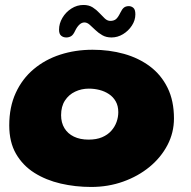

<svg xmlns="http://www.w3.org/2000/svg" viewBox="-20 -709 753 758"><path d="M339.9 29.1Q277.5 29.1 219.6 15.7Q161.6 2.2 115.8 -26.6Q70 -55.5 43.2 -101.8Q16.5 -148 16.5 -214Q16.5 -286.5 42.1 -342.1Q67.6 -397.8 112.8 -435.8Q157.9 -473.9 217.5 -493.2Q277.1 -512.6 345.5 -512.6Q411.2 -512.6 469.4 -496.4Q527.6 -480.1 572.1 -446.8Q616.5 -413.4 641.6 -362.3Q666.8 -311.2 666.8 -241.4Q666.8 -185.4 641.2 -136.4Q615.6 -87.4 570.6 -50.3Q525.5 -13.2 466.4 7.9Q407.4 29.1 339.9 29.1ZM329.6 -157.8Q360.8 -157.8 382.9 -167.2Q405.1 -176.6 419.2 -192.5Q433.4 -208.4 440.2 -227.5Q447 -246.6 447 -266.1Q447 -291 436.9 -308.7Q426.9 -326.4 410.1 -337.5Q393.4 -348.6 372.8 -353.9Q352.2 -359.1 330.8 -359.1Q301.6 -359.1 276.6 -347.2Q251.6 -335.4 236.4 -312.1Q221.2 -288.8 221.2 -254.2Q221.2 -224.9 234.3 -203.1Q247.4 -181.4 271.8 -169.6Q296.1 -157.8 329.6 -157.8ZM241.8 -561.1Q229.6 -561.1 221.4 -568.1Q213.1 -575 213.1 -591.6Q213.1 -616.2 226.4 -638.6Q239.6 -661 261.7 -675.2Q283.8 -689.4 309.4 -689.4Q331 -689.4 345.9 -679.9Q360.8 -670.4 372.2 -657.9Q383.6 -645.5 393.8 -636Q404 -626.5 415.6 -626.5Q429.1 -626.5 437.6 -633.2Q446 -640 454.9 -658.5Q461.9 -673 469.2 -678.9Q476.6 -684.8 488.8 -684.8Q498.4 -684.8 506.4 -678.1Q514.4 -671.5 514.4 -652.4Q514.4 -628.9 500.6 -607.9Q486.9 -586.9 465.5 -574Q444.1 -561.1 420.2 -561.1Q399.1 -561.1 383.7 -570.1Q368.2 -579.1 356.2 -590.8Q344.2 -602.4 334 -611.4Q323.8 -620.4 313.4 -620.4Q302.6 -620.4 293.3 -611.6Q284 -602.9 276.5 -587.2Q269 -570.9 260.4 -566Q251.8 -561.1 241.8 -561.1Z"/></svg>

Font: Gluten Thin
Style: Regular
Weight: 100
Designer: Tyler Finck
Foundry: Etcetera Type Company
Version: Version 1.300